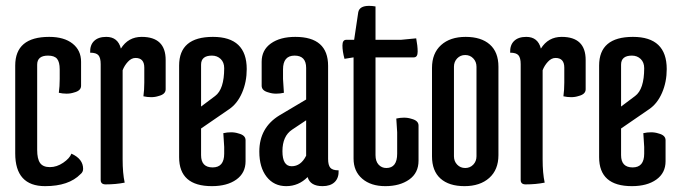

<svg xmlns="http://www.w3.org/2000/svg" viewBox="-20 -626 2320 656"><path d="M224 -101Q264 -83 264 -49Q264 -38 255 -31Q215 10 134 10Q32 10 32 -102V-402Q32 -500 148 -500Q199 -500 228 -477Q257 -454 257 -415V-333Q257 -316 233 -310Q221 -306 207.5 -306Q194 -306 181 -309Q184 -331 184 -356V-389Q184 -414 175 -425Q166 -436 144 -436Q107 -436 107 -405V-114Q107 -83 117 -69Q127 -55 150.5 -55Q174 -55 196 -70Q218 -85 224 -101Z M399 -82Q399 -34 406 -2Q376 4 341 4Q324 4 324 -11V-407Q324 -428 316.5 -437Q309 -446 288 -446Q287 -472 301.5 -486Q316 -500 343 -500Q383 -500 393 -460Q418 -500 464 -500Q546 -500 546 -421V-321Q546 -304 522 -298Q510 -294 496.5 -294Q483 -294 470 -297Q473 -319 473 -344V-395Q473 -428 443 -428Q429 -428 417 -415Q405 -402 399 -386Z M746 -393Q746 -413 734 -424.5Q722 -436 704 -436Q667 -436 667 -405V-262L715 -298Q746 -321 746 -393ZM592 -89V-402Q592 -500 707.5 -500Q823 -500 823 -390Q823 -346 807 -309Q791 -272 763 -253L667 -187V-96Q667 -54 706.5 -54Q746 -54 746 -101V-124L743 -171Q756 -174 769.5 -174Q783 -174 795 -170Q819 -164 819 -147V-75Q819 -35 787.5 -12.5Q756 10 704 10Q592 10 592 -89Z M978 -183Q945 -161 945 -109.5Q945 -58 976.5 -58Q1008 -58 1026 -94V-215ZM989 -500Q1101 -500 1101 -401V-83Q1101 -62 1108.5 -53Q1116 -44 1137 -44Q1138 -18 1123.5 -4Q1109 10 1082 10Q1040 10 1031 -21Q1000 10 958 10Q916 10 891 -22Q866 -54 866 -108Q866 -190 935 -232L1026 -286V-394Q1026 -436 986.5 -436Q947 -436 947 -389V-356L950 -309Q937 -306 923.5 -306Q910 -306 898 -310Q874 -316 874 -333V-415Q874 -455 905.5 -477.5Q937 -500 989 -500Z M1188 -84V-430L1157 -425Q1150 -451 1150 -470.5Q1150 -490 1163 -490H1190L1204 -584Q1208 -606 1241 -606Q1251 -606 1263 -604V-490H1350L1402 -495Q1407 -469 1407 -449.5Q1407 -430 1394 -430H1263V-96Q1263 -75 1273.5 -63.5Q1284 -52 1300 -52Q1337 -52 1337 -101V-174L1334 -221Q1347 -224 1360.5 -224Q1374 -224 1386 -220Q1410 -214 1410 -197V-77Q1410 -35 1378 -12.5Q1346 10 1296.5 10Q1247 10 1217.5 -15.5Q1188 -41 1188 -84Z M1456 -92V-394Q1456 -444 1487 -472Q1518 -500 1571 -500Q1624 -500 1653.5 -474Q1683 -448 1683 -398V-96Q1683 -46 1651.5 -18Q1620 10 1567 10Q1514 10 1485 -16Q1456 -42 1456 -92ZM1531 -398V-92Q1531 -75 1542 -63.5Q1553 -52 1569.5 -52Q1586 -52 1597 -63.5Q1608 -75 1608 -92V-398Q1608 -415 1597 -426.5Q1586 -438 1569.5 -438Q1553 -438 1542 -426.5Q1531 -415 1531 -398Z M1834 -82Q1834 -34 1841 -2Q1811 4 1776 4Q1759 4 1759 -11V-407Q1759 -428 1751.5 -437Q1744 -446 1723 -446Q1722 -472 1736.5 -486Q1751 -500 1778 -500Q1818 -500 1828 -460Q1853 -500 1899 -500Q1981 -500 1981 -421V-321Q1981 -304 1957 -298Q1945 -294 1931.5 -294Q1918 -294 1905 -297Q1908 -319 1908 -344V-395Q1908 -428 1878 -428Q1864 -428 1852 -415Q1840 -402 1834 -386Z M2181 -393Q2181 -413 2169 -424.5Q2157 -436 2139 -436Q2102 -436 2102 -405V-262L2150 -298Q2181 -321 2181 -393ZM2027 -89V-402Q2027 -500 2142.5 -500Q2258 -500 2258 -390Q2258 -346 2242 -309Q2226 -272 2198 -253L2102 -187V-96Q2102 -54 2141.5 -54Q2181 -54 2181 -101V-124L2178 -171Q2191 -174 2204.5 -174Q2218 -174 2230 -170Q2254 -164 2254 -147V-75Q2254 -35 2222.5 -12.5Q2191 10 2139 10Q2027 10 2027 -89Z"/></svg>

Font: Medula One
Style: Regular
Weight: 400
Designer: Luciano Vergara
Foundry: Luciano Vergara
Version: Version 1.002